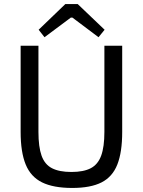

<svg xmlns="http://www.w3.org/2000/svg" viewBox="-20 -916 706 949"><path d="M584 -690V-264Q584 -164 560 -103Q536 -42 482 -14.5Q428 13 337 13Q244 13 188 -14.5Q132 -42 107 -103Q82 -164 82 -264V-690H170V-264Q170 -190 185.5 -146.5Q201 -103 237 -84.5Q273 -66 333 -66Q393 -66 428.5 -84.5Q464 -103 480 -146.5Q496 -190 496 -264V-690ZM364 -896 497 -769 467 -732 338 -829H330L200 -732L171 -769L303 -896Z"/></svg>

Font: Exo 2
Style: Regular
Weight: 400
Designer: Natanael Gama
Foundry: Natanael Gama
Version: Version 2.010